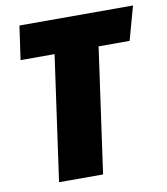

<svg xmlns="http://www.w3.org/2000/svg" viewBox="-79 -763 719 829"><g transform="rotate(-10 280.0 -348.0)"><path d="M560 -696 519 -548H383L306 0H113L190 -548H41L62 -696Z"/></g></svg>

Font: Fira Sans Condensed Black
Style: Italic
Weight: 900
Width: 3
Italic angle: -8°
Designer: Carrois Corporate & Edenspiekermann AG
Foundry: Carrois Corporate GbR & Edenspiekermann AG
Version: Version 4.203